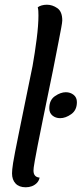

<svg xmlns="http://www.w3.org/2000/svg" viewBox="-20 -774 346 814"><path d="M235 -273Q216 -273 202.5 -284Q189 -295 189 -315Q189 -350 213 -366.5Q237 -383 259 -383Q278 -383 292 -372Q306 -361 306 -341Q306 -307 282 -290Q258 -273 235 -273ZM89 20Q61 20 46 4Q31 -12 31 -39Q31 -47 32 -56.5Q33 -66 35.5 -83Q38 -100 44 -130Q50 -160 59.5 -207.5Q69 -255 83.5 -325.5Q98 -396 118 -494Q128 -550 135.5 -609Q143 -668 143 -708Q143 -719 142.5 -727.5Q142 -736 140 -743Q146 -748 156.5 -751Q167 -754 179 -754Q202 -754 223 -739.5Q244 -725 244 -687Q244 -680 239.5 -655.5Q235 -631 228.5 -598Q222 -565 215.5 -531.5Q209 -498 204 -473Q179 -352 163.5 -276Q148 -200 139.5 -156.5Q131 -113 127.5 -92.5Q124 -72 123 -64.5Q122 -57 122 -51Q122 -37 128.5 -29.5Q135 -22 148 -21Q145 -7 136 2Q127 11 115 15.5Q103 20 89 20Z"/></svg>

Font: Sansita Swashed Light
Style: Regular
Weight: 300
Designer: Pablo Cosgaya
Foundry: Omnibus-Type
Version: Version 1.003